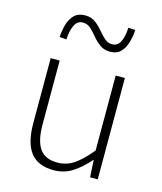

<svg xmlns="http://www.w3.org/2000/svg" viewBox="-118 -870 818 970"><g transform="rotate(15 291.5 -385.5)"><path d="M254 13Q172 13 133 -37Q94 -87 94 -190V-530H141V-196Q141 -111 169.5 -70Q198 -29 262 -29Q310 -29 349 -55.5Q388 -82 434 -138V-530H482V0H442L437 -89H435Q395 -43 352 -15Q309 13 254 13ZM374 -639Q343 -639 321 -655Q299 -671 281.5 -692.5Q264 -714 246.5 -730Q229 -746 205 -746Q176 -746 162 -716Q148 -686 146 -642L110 -645Q112 -680 121 -711.5Q130 -743 150.5 -763.5Q171 -784 207 -784Q239 -784 260.5 -768Q282 -752 299.5 -731Q317 -710 334.5 -694Q352 -678 375 -678Q405 -678 418.5 -708Q432 -738 433 -780L470 -778Q468 -744 459 -712.5Q450 -681 430 -660Q410 -639 374 -639Z"/></g></svg>

Font: Noto Sans KR ExtraLight
Style: Regular
Weight: 250
Designer: Ryoko NISHIZUKA  (kana, bopomofo & ideographs); Paul D. Hunt (Latin, Greek & Cyrillic); Sandoll Communications , Soo-you
Foundry: Adobe
Version: Version 2.004-H2;hotconv 1.0.118;makeotfexe 2.5.65603